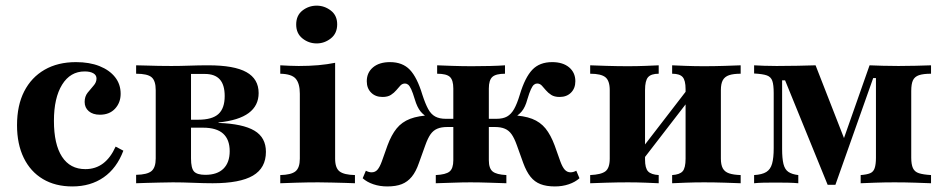

<svg xmlns="http://www.w3.org/2000/svg" viewBox="-20 -649 3339 680"><path d="M236.3 11.3Q175.8 11.3 131.9 -14.9Q87.9 -41.1 64.1 -89.9Q40.3 -138.7 40.3 -205.6Q40.3 -275.8 65.7 -325.4Q91.1 -375 137.9 -402Q184.7 -429 249.2 -429Q296.8 -429 332.3 -414.9Q367.7 -400.8 387.5 -375.8Q407.3 -350.8 407.3 -316.9Q407.3 -285.5 387.5 -264.1Q367.7 -242.7 333.9 -242.7Q308.9 -242.7 294.4 -255.2Q279.8 -267.7 279.8 -287.9Q279.8 -307.3 290.3 -320.6Q300.8 -333.9 311.3 -345.6Q321.8 -357.3 321.8 -371Q321.8 -383.1 310.5 -389.5Q299.2 -396 279.8 -396Q229 -396 200 -349.2Q171 -302.4 171 -221Q171 -137.9 199.6 -94Q228.2 -50 282.3 -50Q318.5 -50 345.2 -70.2Q371.8 -90.3 389.5 -129.8L416.9 -115.3Q393.5 -53.2 347.2 -21Q300.8 11.3 236.3 11.3Z M462.1 0V-29.8Q501.6 -30.6 516.5 -43.1Q531.5 -55.6 531.5 -87.9V-329.8Q531.5 -362.9 516.9 -375.4Q502.4 -387.9 462.1 -387.9V-417.7Q475 -417.7 496.4 -416.9Q517.7 -416.1 541.9 -415.7Q566.1 -415.3 587.1 -415.3Q618.5 -415.3 651.2 -416.5Q683.9 -417.7 717.7 -417.7Q809.7 -417.7 852.8 -393.5Q896 -369.4 896 -319.4Q896 -275 860.9 -248.8Q825.8 -222.6 754 -215.3V-213.7Q840.3 -210.5 881 -186.3Q921.8 -162.1 921.8 -111.3Q921.8 -54 875.8 -27Q829.8 0 733.1 0Q704 0 664.9 -1.6Q625.8 -3.2 591.9 -3.2Q570.2 -3.2 545.2 -2.4Q520.2 -1.6 498 -1.2Q475.8 -0.8 462.1 0ZM707.3 -29.8Q749.2 -29.8 771.4 -51.6Q793.5 -73.4 793.5 -113.7Q793.5 -154.8 770.2 -175.8Q746.8 -196.8 699.2 -196.8H629.8V-225H681.5Q731.5 -225 753.6 -245.2Q775.8 -265.3 775.8 -308.9Q775.8 -348.4 758.5 -367.7Q741.1 -387.1 705.6 -387.1H651.6L656.5 -391.9V-87.9Q656.5 -53.2 667.3 -41.5Q678.2 -29.8 707.3 -29.8Z M972.6 0V-29Q1011.3 -29.8 1026.6 -42.3Q1041.9 -54.8 1041.9 -87.1V-316.9Q1041.9 -353.2 1027.4 -370.2Q1012.9 -387.1 972.6 -387.9V-417.7Q988.7 -416.9 1005.2 -416.1Q1021.8 -415.3 1037.9 -415.3Q1075 -415.3 1107.3 -418.1Q1139.5 -421 1166.9 -426.6V-87.1Q1166.9 -54 1182.7 -41.9Q1198.4 -29.8 1237.1 -29V0Q1225 -0.8 1203.6 -1.2Q1182.3 -1.6 1157.3 -2.4Q1132.3 -3.2 1107.3 -3.2Q1069.4 -3.2 1030.6 -2Q991.9 -0.8 972.6 0ZM1101.6 -495.2Q1073.4 -495.2 1051.2 -512.9Q1029 -530.6 1029 -562.1Q1029 -594.4 1051.2 -611.7Q1073.4 -629 1101.6 -629Q1129 -629 1151.6 -611.7Q1174.2 -594.4 1174.2 -562.9Q1174.2 -530.6 1151.6 -512.9Q1129 -495.2 1101.6 -495.2Z M1945.2 11.3Q1915.3 11.3 1894.4 3.2Q1873.4 -4.8 1858.9 -23Q1844.4 -41.1 1833.1 -71.8L1810.5 -134.7Q1801.6 -159.7 1791.9 -173.4Q1782.3 -187.1 1768.1 -193.1Q1754 -199.2 1732.3 -199.2H1688.7V-228.2H1737.9Q1761.3 -228.2 1775.8 -236.3Q1790.3 -244.4 1800.8 -262.9Q1811.3 -281.5 1821 -313.7Q1839.5 -375 1865.3 -402Q1891.1 -429 1935.5 -429Q1973.4 -429 1995.6 -410.5Q2017.7 -391.9 2017.7 -361.3Q2017.7 -336.3 2002.4 -321Q1987.1 -305.6 1962.1 -305.6Q1943.5 -305.6 1932.3 -312.9Q1921 -320.2 1913.3 -329.4Q1905.6 -338.7 1898.8 -346Q1891.9 -353.2 1882.3 -353.2Q1876.6 -353.2 1871.4 -349.2Q1866.1 -345.2 1860.5 -333.1Q1854.8 -321 1847.6 -296.8Q1840.3 -269.4 1827.8 -254.4Q1815.3 -239.5 1794.4 -229L1788.7 -241.1Q1835.5 -239.5 1864.5 -228.2Q1893.5 -216.9 1912.1 -194Q1930.6 -171 1944.4 -133.9L1964.5 -77.4Q1971.8 -57.3 1980.2 -48Q1988.7 -38.7 2000.8 -38.7Q2010.5 -38.7 2021 -44.4L2032.3 -17.7Q2016.9 -4 1994.4 3.6Q1971.8 11.3 1945.2 11.3ZM1351.6 11.3Q1325 11.3 1302.4 3.6Q1279.8 -4 1264.5 -17.7L1275.8 -44.4Q1286.3 -38.7 1296 -38.7Q1308.9 -38.7 1316.9 -48Q1325 -57.3 1332.3 -77.4L1352.4 -133.9Q1366.1 -171 1384.7 -194Q1403.2 -216.9 1432.7 -228.2Q1462.1 -239.5 1508.1 -241.1L1502.4 -229Q1481.5 -239.5 1469.4 -254.4Q1457.3 -269.4 1449.2 -296.8Q1441.9 -321 1436.3 -333.1Q1430.6 -345.2 1425.4 -349.2Q1420.2 -353.2 1414.5 -353.2Q1404.8 -353.2 1398 -346Q1391.1 -338.7 1383.5 -329.4Q1375.8 -320.2 1364.5 -312.9Q1353.2 -305.6 1334.7 -305.6Q1309.7 -305.6 1294.4 -321Q1279 -336.3 1279 -361.3Q1279 -391.9 1301.2 -410.5Q1323.4 -429 1361.3 -429Q1405.6 -429 1431.5 -402Q1457.3 -375 1475.8 -313.7Q1486.3 -281.5 1496.4 -262.9Q1506.5 -244.4 1521.4 -236.3Q1536.3 -228.2 1558.9 -228.2H1608.1V-199.2H1564.5Q1542.7 -199.2 1528.6 -193.1Q1514.5 -187.1 1504.8 -173.4Q1495.2 -159.7 1486.3 -134.7L1463.7 -71.8Q1453.2 -41.1 1438.3 -23Q1423.4 -4.8 1402.8 3.2Q1382.3 11.3 1351.6 11.3ZM1523.4 0V-29Q1558.9 -30.6 1572.2 -41.5Q1585.5 -52.4 1585.5 -81.5V-335.5Q1585.5 -365.3 1573.4 -376.6Q1561.3 -387.9 1528.2 -387.9V-417.7Q1546 -416.9 1581.9 -415.7Q1617.7 -414.5 1650.8 -414.5Q1683.9 -414.5 1715.7 -415.3Q1747.6 -416.1 1768.5 -417.7V-387.9Q1736.3 -387.9 1723.8 -376.6Q1711.3 -365.3 1711.3 -335.5V-81.5Q1711.3 -52.4 1725 -41.5Q1738.7 -30.6 1773.4 -29V0Q1746.8 -0.8 1712.1 -2Q1677.4 -3.2 1646 -3.2Q1617.7 -3.2 1585.9 -2Q1554 -0.8 1523.4 0Z M2360.5 0V-29Q2387.1 -30.6 2397.6 -42.3Q2408.1 -54 2408.1 -87.1V-333.1Q2408.1 -364.5 2397.6 -376.2Q2387.1 -387.9 2360.5 -387.9V-417.7Q2376.6 -416.9 2408.5 -415.7Q2440.3 -414.5 2473.4 -414.5Q2509.7 -414.5 2546.8 -415.7Q2583.9 -416.9 2603.2 -417.7V-387.9Q2577.4 -387.9 2562.1 -382.7Q2546.8 -377.4 2539.9 -364.9Q2533.1 -352.4 2533.1 -329.8V-87.1Q2533.1 -65.3 2539.9 -52.8Q2546.8 -40.3 2562.1 -35.1Q2577.4 -29.8 2603.2 -29V0Q2583.9 -0.8 2546.8 -2Q2509.7 -3.2 2473.4 -3.2Q2440.3 -3.2 2408.5 -2Q2376.6 -0.8 2360.5 0ZM2070.2 0V-29Q2108.9 -30.6 2124.2 -42.3Q2139.5 -54 2139.5 -87.1V-329.8Q2139.5 -362.9 2124.2 -375.4Q2108.9 -387.9 2070.2 -387.9V-417.7Q2089.5 -416.9 2128.6 -415.7Q2167.7 -414.5 2204 -414.5Q2236.3 -414.5 2266.5 -415.7Q2296.8 -416.9 2312.9 -417.7V-387.9Q2286.3 -387.9 2275.4 -375.8Q2264.5 -363.7 2264.5 -329.8V-83.9Q2264.5 -53.2 2275.4 -41.9Q2286.3 -30.6 2312.9 -29V0Q2296.8 -0.8 2266.5 -2Q2236.3 -3.2 2204 -3.2Q2167.7 -3.2 2128.6 -2Q2089.5 -0.8 2070.2 0ZM2254.8 -80.6 2236.3 -100.8 2417.7 -336.3 2437.1 -316.9Z M2911.3 5.6 2760.5 -364.5H2750V-121Q2750 -87.9 2754.8 -68.1Q2759.7 -48.4 2772.6 -39.9Q2785.5 -31.5 2807.3 -29V0Q2791.1 -1.6 2770.6 -2Q2750 -2.4 2726.6 -2.4Q2704 -2.4 2684.3 -2Q2664.5 -1.6 2650.8 0V-29Q2679 -30.6 2694 -39.9Q2708.9 -49.2 2714.5 -69.4Q2720.2 -89.5 2720.2 -124.2V-319.4Q2720.2 -348.4 2715.3 -362.5Q2710.5 -376.6 2696 -381.9Q2681.5 -387.1 2650.8 -388.7V-417.7Q2664.5 -416.9 2685.5 -416.1Q2706.5 -415.3 2730.6 -415.3Q2770.2 -415.3 2804.8 -416.1Q2839.5 -416.9 2868.5 -417.7L2979 -134.7L2950 -105.6L3059.7 -417.7Q3079 -416.9 3106 -416.1Q3133.1 -415.3 3162.1 -415.3Q3191.1 -415.3 3223 -416.1Q3254.8 -416.9 3277.4 -417.7V-387.9Q3250 -387.9 3234.7 -382.7Q3219.4 -377.4 3213.3 -364.5Q3207.3 -351.6 3207.3 -326.6V-90.3Q3207.3 -66.9 3213.3 -53.6Q3219.4 -40.3 3234.7 -35.5Q3250 -30.6 3277.4 -29V0Q3256.5 -0.8 3221.4 -2Q3186.3 -3.2 3147.6 -3.2Q3112.9 -3.2 3079.4 -2Q3046 -0.8 3028.2 0V-29Q3050 -30.6 3061.7 -35.5Q3073.4 -40.3 3077.8 -53.6Q3082.3 -66.9 3082.3 -90.3V-372.6H3072.6L2938.7 5.6Z"/></svg>

Font: Playfair 5pt SemiExpanded Light ExtraBold
Style: Regular
Weight: 800
Version: Version 2.001;gftools[0.9.30]